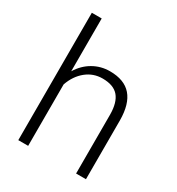

<svg xmlns="http://www.w3.org/2000/svg" viewBox="-178 -864 905 979"><g transform="rotate(30 274.5 -375.0)"><path d="M134.3 -439Q163.1 -486.3 208 -512.2Q252.9 -538.1 306.2 -538.1Q391.1 -538.1 432.6 -490.2Q474.1 -442.4 474.6 -346.7V0H416.5V-347.2Q416 -418 386.5 -452.6Q356.9 -487.3 292 -487.3Q237.8 -487.3 196 -453.4Q154.3 -419.4 134.3 -361.8V0H76.2V-750H134.3Z"/></g></svg>

Font: RobotoInd Light
Style: Regular
Weight: 300
Designer: Google
Version: Version 2.001151; 2014